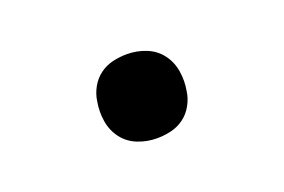

<svg xmlns="http://www.w3.org/2000/svg" viewBox="-42 -538 584 395"><g transform="rotate(-20 250.0 -340.0)"><path d="M250 -248Q228 -248 208 -256Q188 -264 175.5 -280.5Q163 -297 159.5 -318.5Q156 -340 160 -362Q162 -377 170 -391.5Q178 -406 191 -415.5Q204 -425 219.5 -428.5Q235 -432 250 -432Q272 -432 292 -424Q312 -416 324.5 -399.5Q337 -383 340.5 -361.5Q344 -340 340 -318Q338 -303 330 -288.5Q322 -274 309 -264.5Q296 -255 280.5 -251.5Q265 -248 250 -248Z"/></g></svg>

Font: Iosevka Curly Semibold Oblique
Style: Regular
Weight: 600
Italic angle: -9°
Monospace: yes
Designer: Belleve Invis
Foundry: Belleve Invis
Version: Version 11.1.0; ttfautohint (v1.8.3)